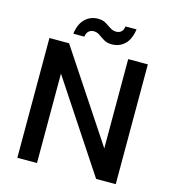

<svg xmlns="http://www.w3.org/2000/svg" viewBox="-125 -973 971 1076"><g transform="rotate(15 360.5 -435.0)"><path d="M646 -695V0H532L189 -519V0H75V-695H189L532 -177V-695ZM421 -751Q394 -751 375.5 -762Q357 -773 341 -784.5Q325 -796 305 -796Q289 -796 277 -785.5Q265 -775 262 -753H198Q206 -812 237 -841Q268 -870 311 -870Q338 -870 356.5 -859Q375 -848 391 -837Q407 -826 427 -826Q444 -826 455.5 -836Q467 -846 470 -868H534Q526 -809 495.5 -780Q465 -751 421 -751Z"/></g></svg>

Font: Parkinsans Light Medium
Style: Regular
Weight: 500
Version: Version 1.000